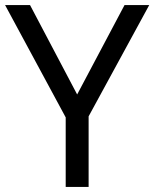

<svg xmlns="http://www.w3.org/2000/svg" viewBox="-20 -734 606 754"><path d="M283 -363 98 -714H0L238 -273V0H328V-277L566 -714H469Z"/></svg>

Font: Noto Sans Bengali
Style: Regular
Weight: 400
Designer: Jelle Bosma - Monotype Design Team
Foundry: Monotype Imaging Inc.
Version: Version 2.003